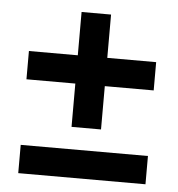

<svg xmlns="http://www.w3.org/2000/svg" viewBox="-44 -579 576 621"><g transform="rotate(5 244.0 -268.5)"><path d="M292 -396.5H450.7V-304.7H292V-164.1H196.3V-304.7H37.6V-396.5H196.3V-537.1H292ZM450.7 -91.8V0H37.6V-91.8Z"/></g></svg>

Font: Gap Sans
Style: Bold
Weight: 400
Designer: Alexandre Liziard and Etienne Ozeray
Foundry: Interstices.io
Version: Version 1.610